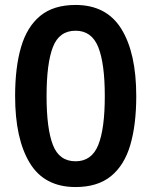

<svg xmlns="http://www.w3.org/2000/svg" viewBox="-20 -745 612 775"><path d="M530 -357Q530 -242 506 -160Q482 -78 428 -34Q374 10 285 10Q159 10 100 -87.5Q41 -185 41 -357Q41 -473 65 -555Q89 -637 142.5 -681Q196 -725 285 -725Q410 -725 470 -628Q530 -531 530 -357ZM168 -357Q168 -226 193.5 -160Q219 -94 285 -94Q350 -94 376.5 -159.5Q403 -225 403 -357Q403 -489 376.5 -555Q350 -621 285 -621Q219 -621 193.5 -555Q168 -489 168 -357Z"/></svg>

Font: Noto Sans Hanifi Rohingya SemiBold
Style: Regular
Weight: 600
Version: Version 2.101